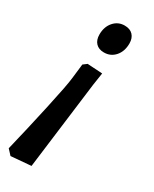

<svg xmlns="http://www.w3.org/2000/svg" viewBox="-214 -558 711 887"><g transform="rotate(30 141.0 -114.0)"><path d="M190 -263 180 -197 121 270 14 279 -11 252Q18 133 47.5 -1.5Q77 -136 81 -175L90 -253L110 -268ZM230 -446Q230 -404 207 -377.5Q184 -351 148 -351Q120 -351 104.5 -367.5Q89 -384 89 -413Q89 -454 112 -480.5Q135 -507 170 -507Q199 -507 214.5 -490.5Q230 -474 230 -446Z"/></g></svg>

Font: Andada Pro ExtraBold
Style: Italic
Weight: 800
Italic angle: -6.99998°
Designer: Carolina Giovagnoli
Foundry: Huerta Tipografica
Version: Version 3.005; ttfautohint (v1.8.4)